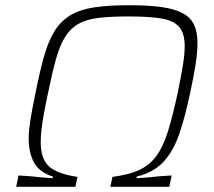

<svg xmlns="http://www.w3.org/2000/svg" viewBox="-20 -716 820 736"><path d="M42 0 51 -43H57Q69 -42 81 -41.5Q93 -41 106.5 -39.5Q120 -38 133 -36.5Q146 -35 158.5 -34.5Q171 -34 182 -33L183 -39Q132 -55 111 -92Q90 -129 90 -187Q90 -213 96 -252.5Q102 -292 117 -364Q133 -445 149.5 -502.5Q166 -560 189.5 -597.5Q213 -635 249 -657Q285 -679 339.5 -687.5Q394 -696 474 -696Q549 -696 599 -689Q649 -682 680 -665.5Q711 -649 724 -621Q737 -593 737 -551Q737 -515 729.5 -467.5Q722 -420 709 -360Q690 -270 667.5 -203.5Q645 -137 607 -96Q569 -55 504 -39L503 -33Q515 -34 528 -34.5Q541 -35 554.5 -36.5Q568 -38 581.5 -39.5Q595 -41 608 -41.5Q621 -42 633 -43H638L629 0H403L411 -38Q475 -46 515 -65Q555 -84 580.5 -119.5Q606 -155 624 -213Q642 -271 661 -359Q673 -418 680.5 -462.5Q688 -507 688 -539Q688 -588 667 -612.5Q646 -637 599.5 -645Q553 -653 473 -653Q405 -653 358.5 -647.5Q312 -642 281.5 -625Q251 -608 230.5 -576Q210 -544 195 -491Q180 -438 164 -359Q155 -318 149 -284.5Q143 -251 139.5 -223Q136 -195 136 -171Q136 -107 168 -78Q200 -49 277 -38L269 0Z"/></svg>

Font: Saira SemiExpanded ExtraLight
Style: Italic
Weight: 250
Width: 6
Italic angle: -12°
Designer: Hector Gatti with collaboration of the Omnibus-Type team
Foundry: Omnibus-Type
Version: Version 1.101